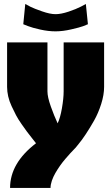

<svg xmlns="http://www.w3.org/2000/svg" viewBox="-20 -930 550 950"><path d="M380.9 -897.5 404.8 -910.2 415 -810.1Q406.2 -806.2 390.6 -800.3Q375 -794.4 332.8 -784.7Q290.5 -774.9 254.9 -774.9Q219.2 -774.9 179.4 -783.7Q139.6 -792.5 117.2 -801.3L95.2 -810.1L105 -910.2Q115.2 -904.3 131.8 -896Q148.4 -887.7 188.2 -873.8Q228 -859.9 254.9 -859.9Q281.7 -859.9 319.1 -872.3Q356.4 -884.8 380.9 -897.5ZM15.1 -720.2H214.8V-478Q214.8 -450.2 231.2 -403.8Q247.6 -357.4 265.1 -319.8Q277.8 -345.2 286.4 -394.3Q294.9 -443.4 294.9 -478V-720.2H495.1V-500Q495.1 -460.9 480.7 -415.5Q466.3 -370.1 445.6 -333.5Q424.8 -296.9 404.3 -265.9Q383.8 -234.9 369.1 -217.8L355 -200.2Q355 -199.7 346.4 -191.2Q337.9 -182.6 327.6 -171.4Q317.4 -160.2 303.5 -144Q289.6 -127.9 277.1 -110.1Q264.6 -92.3 253.9 -73.7Q243.2 -55.2 236.6 -35.9Q230 -16.6 230 0H29.8Q29.8 -123 158.2 -221.2Q157.2 -222.7 139.4 -245.1Q121.6 -267.6 113 -279.1Q104.5 -290.5 86.9 -315.7Q69.3 -340.8 59.3 -360.1Q49.3 -379.4 37.6 -404.3Q25.9 -429.2 20.5 -453.4Q15.1 -477.5 15.1 -500Z"/></svg>

Font: Mikodacs
Style: Regular
Weight: 400
Designer: gluk (gluksza@wp.pl)
Foundry: gluk (gluksza@wp.pl)
Version: Version 0.28